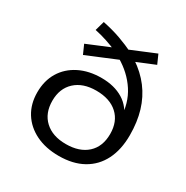

<svg xmlns="http://www.w3.org/2000/svg" viewBox="-165 -852 972 1001"><g transform="rotate(30 321.0 -352.0)"><path d="M321 9Q242 9 183 -20Q124 -49 91.5 -101Q59 -153 59 -223Q59 -293 90.5 -345Q122 -397 179.5 -426Q237 -455 313 -455Q390 -455 444 -422Q498 -389 520 -322H502Q501 -411 457 -478.5Q413 -546 337 -590L358 -589L168 -510L144 -564L293 -626V-614Q267 -625 233 -636.5Q199 -648 160 -656L176 -713Q235 -701 284 -683.5Q333 -666 372 -646L348 -648L505 -713L529 -659L410 -610L412 -622Q471 -583 510.5 -531Q550 -479 569.5 -414Q589 -349 589 -270Q589 -183 557.5 -120.5Q526 -58 466 -24.5Q406 9 321 9ZM322 -63Q404 -63 450.5 -105.5Q497 -148 497 -224Q497 -299 450.5 -341.5Q404 -384 322 -384Q242 -384 195.5 -341Q149 -298 149 -224Q149 -149 195.5 -106Q242 -63 322 -63Z"/></g></svg>

Font: Nunito Sans 10pt SemiExpanded
Style: Regular
Weight: 400
Width: 6
Designer: Vernon Adams
Foundry: Vernon Adams
Version: Version 3.101;gftools[0.9.27]